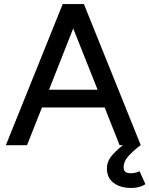

<svg xmlns="http://www.w3.org/2000/svg" viewBox="-20 -720 741 952"><path d="M9 0 291 -700H396L678 0H573L499 -187H188L114 0ZM223 -275H464L343 -579ZM631 212Q577 212 543.5 187Q510 162 510 114Q510 79 538 47.5Q566 16 602 -9L677 0Q645 24 619 51.5Q593 79 593 110Q593 139 627 139Q642 139 654.5 135.5Q667 132 672 129L701 193Q673 212 631 212Z"/></svg>

Font: Figtree Medium
Style: Regular
Weight: 500
Designer: Erik Kennedy
Foundry: Erik Kennedy
Version: Version 2.001; ttfautohint (v1.8.4.7-5d5b);gftools[0.9.27]